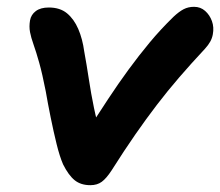

<svg xmlns="http://www.w3.org/2000/svg" viewBox="-20 -533 646 563"><path d="M245 10Q217 10 199 -4.5Q181 -19 165 -51Q155 -74 146 -110.5Q137 -147 128.5 -189Q120 -231 114 -266Q104 -317 95 -349Q86 -381 78.5 -402Q71 -423 68 -439Q65 -455 68 -473Q71 -490 85 -500.5Q99 -511 123 -511Q156 -511 176.5 -494Q197 -477 209.5 -448Q222 -419 227 -382Q234 -344 240.5 -301Q247 -258 255.5 -217Q264 -176 275 -141L234 -146Q267 -197 297 -242.5Q327 -288 357 -329Q387 -370 419 -408.5Q451 -447 489 -484Q505 -499 518.5 -506Q532 -513 549 -513Q568 -513 581.5 -501Q595 -489 601.5 -471Q608 -453 604 -432Q602 -421 596.5 -411Q591 -401 581 -390Q539 -345 505 -305.5Q471 -266 440 -225.5Q409 -185 377 -139Q345 -93 307 -33Q292 -10 278.5 0Q265 10 245 10Z"/></svg>

Font: Shantell Sans SemiBold
Style: Italic
Weight: 600
Italic angle: -11°
Designer: Stephen Nixon, Anya Danilova, Shantell Martin
Foundry: Arrow Type
Version: Version 1.011;[c5ecc13dd]